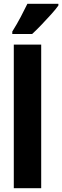

<svg xmlns="http://www.w3.org/2000/svg" viewBox="-20 -996 329 1016"><path d="M198 0H53V-760H198ZM289 -967Q276 -948 252 -921.5Q228 -895 201 -866.5Q174 -838 150 -816H45V-829Q70 -869 89.5 -906Q109 -943 125 -976H289Z"/></svg>

Font: Noto Sans ExtraCondensed ExtraBold
Style: Regular
Weight: 800
Width: 2
Designer: Monotype Design Team
Foundry: Monotype Imaging Inc.
Version: Version 2.013; ttfautohint (v1.8.4.7-5d5b)